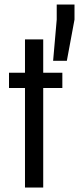

<svg xmlns="http://www.w3.org/2000/svg" viewBox="-20 -833 351 853"><path d="M91 0V-442H20V-510H91V-658H172V-510H257V-442H172V0ZM216 -563 232 -746V-813H311V-746L277 -563Z"/></svg>

Font: Saira Condensed Medium
Style: Regular
Weight: 500
Width: 3
Designer: Hector Gatti with collaboration of the Omnibus-Type team
Foundry: Omnibus-Type
Version: Version 1.101